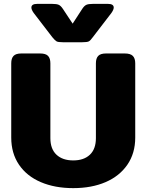

<svg xmlns="http://www.w3.org/2000/svg" viewBox="-20 -956 756 991"><path d="M250 -764 154 -889Q142 -906 142 -917Q142 -936 172 -936H249Q273 -936 283.5 -931Q294 -926 304 -911L355 -834L405 -911Q415 -926 425.5 -931Q436 -936 460 -936H537Q567 -936 567 -917Q567 -906 555 -889L459 -764Q447 -747 438.5 -742.5Q430 -738 405 -738H304Q280 -738 272 -742.5Q264 -747 250 -764ZM38 -246V-629Q38 -655 50 -667.5Q62 -680 90 -680H187Q216 -680 228 -667.5Q240 -655 240 -629V-243Q240 -187 271.5 -157.5Q303 -128 358 -128Q413 -128 444 -157.5Q475 -187 475 -243V-629Q475 -655 487 -667.5Q499 -680 527 -680H624Q653 -680 665.5 -667.5Q678 -655 678 -629V-246Q678 -165 637.5 -106Q597 -47 525 -16Q453 15 358 15Q263 15 190.5 -16Q118 -47 78 -106Q38 -165 38 -246Z"/></svg>

Font: Mitr SemiBold
Style: Regular
Weight: 600
Designer: Thanarat Vachiruckul
Foundry: Cadson Demak
Version: Version 1.002